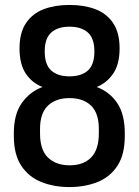

<svg xmlns="http://www.w3.org/2000/svg" viewBox="-20 -751 562 777"><path d="M261 6Q198 6 147 -14.5Q96 -35 66 -80.5Q36 -126 36 -200V-212Q36 -289 68.5 -334.5Q101 -380 152 -399Q110 -415 84.5 -453Q59 -491 59 -555Q59 -619 85.5 -658Q112 -697 157.5 -714Q203 -731 261 -731Q320 -731 365.5 -714Q411 -697 437.5 -658Q464 -619 464 -555Q464 -491 438 -453Q412 -415 371 -399Q423 -380 454 -334.5Q485 -289 485 -212V-200Q485 -126 455.5 -80.5Q426 -35 375 -14.5Q324 6 261 6ZM262 -82Q318 -82 349 -114Q380 -146 380 -211V-229Q380 -293 348.5 -323.5Q317 -354 261 -354Q206 -354 174 -323.5Q142 -293 142 -229V-211Q142 -144 174.5 -113Q207 -82 262 -82ZM261 -442Q309 -442 335.5 -465.5Q362 -489 362 -543Q362 -596 335.5 -619.5Q309 -643 261 -643Q214 -643 187.5 -619.5Q161 -596 161 -543Q161 -489 187.5 -465.5Q214 -442 261 -442Z"/></svg>

Font: Dosis ExtraLight SemiBold
Style: Regular
Weight: 600
Version: Version 3.001; ttfautohint (v1.8.2)